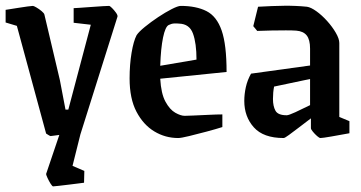

<svg xmlns="http://www.w3.org/2000/svg" viewBox="-21 -481 1283 683"><path d="M168 182Q165 182 159 172.5Q153 163 148 152Q143 141 143 138L190 -1Q180 0 171 1.5Q162 3 159 3Q157 3 150 -1.5Q143 -6 143 -6L39 -389L-1 -401V-446Q-1 -446 12 -448Q25 -450 43.5 -453Q62 -456 77 -458Q92 -460 96 -460Q99 -460 108.5 -454.5Q118 -449 127 -441.5Q136 -434 137 -429L192 -196L212 -91H222L302 -393L241 -400V-452Q241 -452 259 -453Q277 -454 301 -456Q325 -458 344.5 -459Q364 -460 367 -460Q370 -460 377.5 -452.5Q385 -445 391.5 -436Q398 -427 397 -422L265 -3L237 109L279 127L278 169Q278 169 262.5 171Q247 173 226.5 175.5Q206 178 188.5 180Q171 182 168 182Z M770 -29Q748 -22 714.5 -13Q681 -4 652 3Q623 10 613 10Q567 10 528 -13.5Q489 -37 464.5 -83.5Q440 -130 440 -202Q440 -251 447 -293Q454 -335 465 -356Q473 -368 494.5 -385.5Q516 -403 541.5 -420Q567 -437 589.5 -448.5Q612 -460 622 -460Q677 -460 713.5 -441.5Q750 -423 767.5 -372.5Q785 -322 785 -225L549 -201Q552 -148 567.5 -119.5Q583 -91 602.5 -80Q622 -69 636 -69Q641 -69 666 -70Q691 -71 721 -72.5Q751 -74 770 -74ZM579 -392Q567 -386 559 -347.5Q551 -309 549 -247L678 -269Q678 -327 665.5 -361.5Q653 -396 616 -397Q608 -398 598.5 -397.5Q589 -397 579 -392Z M988 10Q916 10 882 -28Q848 -66 848 -122Q848 -146 853.5 -171Q859 -196 872 -219L1082 -248V-308Q1082 -340 1070 -355Q1058 -370 1033 -372Q1020 -373 996 -373Q972 -373 945 -372.5Q918 -372 894 -371L880 -388L897 -457Q948 -460 990 -460.5Q1032 -461 1071 -457Q1085 -455 1104.5 -441Q1124 -427 1142.5 -406.5Q1161 -386 1173.5 -364.5Q1186 -343 1186 -328V-65L1222 -50V-7Q1190 -1 1158 4.5Q1126 10 1119 10Q1115 10 1107 3Q1099 -4 1092 -12.5Q1085 -21 1085 -25V-60Q1064 -44 1043 -28Q1022 -12 1007 -1Q992 10 988 10ZM950 -129Q950 -103 959 -87Q968 -71 999 -71Q1006 -71 1030 -82Q1054 -93 1082 -107V-200L954 -173Q950 -153 950 -129Z"/></svg>

Font: Grenze Gotisch Medium
Style: Regular
Weight: 500
Designer: Renata Polastri
Foundry: Omnibus-Type
Version: Version 1.001